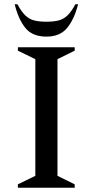

<svg xmlns="http://www.w3.org/2000/svg" viewBox="-20 -882 435 902"><path d="M64 0V-16L146 -56V-604L64 -644V-660H331V-644L250 -604V-56L331 -16V0ZM198 -710Q132 -710 99 -751Q66 -792 49 -862H62Q80 -828 98.5 -810Q117 -792 140.5 -786Q164 -780 198 -780Q232 -780 255.5 -786Q279 -792 297.5 -810Q316 -828 334 -862H347Q329 -792 295.5 -751Q262 -710 198 -710Z"/></svg>

Font: Spectral Medium
Style: Regular
Weight: 500
Designer: Jean-Baptiste Levee
Foundry: Production Type
Version: Version 2.001